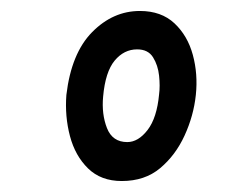

<svg xmlns="http://www.w3.org/2000/svg" viewBox="-20 -797 430 350"><path d="M202 -467Q164 -467 140.5 -490Q117 -513 107.5 -549Q98 -585 101 -624Q110 -700 148 -738.5Q186 -777 235 -777Q274 -777 298 -754.5Q322 -732 331.5 -697Q341 -662 337 -624Q333 -586 316.5 -550Q300 -514 272 -490.5Q244 -467 202 -467ZM212 -538Q232 -538 249 -560Q266 -582 270 -625Q272 -640 270 -659Q268 -678 259 -692.5Q250 -707 230 -707Q206 -707 189 -686.5Q172 -666 168 -621Q165 -589 175 -563.5Q185 -538 212 -538Z"/></svg>

Font: Edu SA Beginner Medium
Style: Regular
Weight: 500
Version: Version 1.003